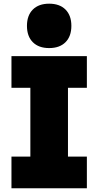

<svg xmlns="http://www.w3.org/2000/svg" viewBox="-20 -1002 523 1022"><path d="M41 0V-168.5H141.6V-534.7H41V-703.1H442.4V-534.7H341.8V-168.5H442.4V0ZM241.7 -746.1Q186 -746.1 154.8 -777.3Q123.5 -808.6 123.5 -864.3Q123.5 -919.9 154.8 -951.2Q186 -982.4 241.7 -982.4Q297.4 -982.4 328.6 -951.2Q359.9 -919.9 359.9 -864.3Q359.9 -808.6 328.6 -777.3Q297.4 -746.1 241.7 -746.1Z"/></svg>

Font: Schibsted Grotesk Black
Style: Regular
Weight: 900
Designer: Bakken & Baeck AS, Henrik Kongsvoll
Foundry: Schibsted ASA
Version: Version 1.100;gftools[0.9.25]